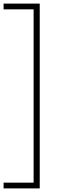

<svg xmlns="http://www.w3.org/2000/svg" viewBox="-40 -828 333 1068"><path d="M-20 220V188H147V-776H-20V-808H181V220Z"/></svg>

Font: Encode Sans Condensed Thin
Style: Regular
Weight: 100
Width: 3
Designer: Multiple Designers
Foundry: Impallari Type
Version: Version 3.002